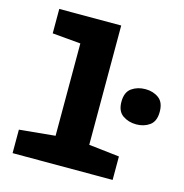

<svg xmlns="http://www.w3.org/2000/svg" viewBox="-111 -862 922 964"><g transform="rotate(15 350.0 -380.0)"><path d="M602 -300Q561 -300 531 -321Q501 -342 501 -391Q501 -441 531 -462Q561 -483 602 -483Q642 -483 671 -462Q700 -441 700 -391Q700 -342 671 -321Q642 -300 602 -300ZM40 0V-122L226 -140V-620L79 -633V-760H401V-140L560 -122V0Z"/></g></svg>

Font: Noto Sans Mono Black
Style: Regular
Weight: 900
Designer: Monotype Design Team
Foundry: Monotype Imaging Inc.
Version: Version 2.014